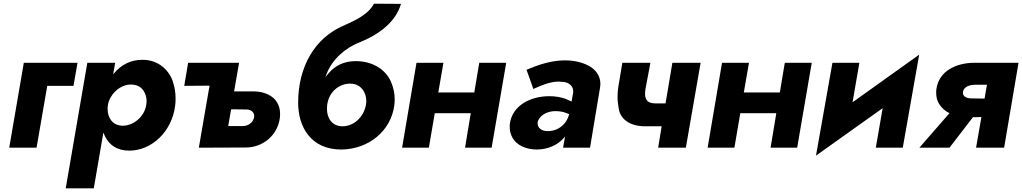

<svg xmlns="http://www.w3.org/2000/svg" viewBox="-20 -800 5537 1040"><path d="M109 -460 30 0H178L236 -335H378L400 -460Z M488 220 540 -82C543 -75 546 -68 549 -61C573 -13 616 16 680 16C803 16 913 -89 929 -230C931 -243 931 -256 931 -269C931 -299 926 -330 915 -362C892 -426 833 -476 753 -476C751 -476 750 -476 749 -476C686 -476 634 -447 597 -402C596 -401 594 -399 593 -398L604 -460H453L336 220ZM772 -231C762 -167 702 -119 645 -119C644 -119 642 -119 641 -119C600 -121 573 -147 565 -187C564 -195 563 -203 563 -212C563 -214 563 -217 563 -220L566 -239C569 -252 574 -264 581 -275C604 -316 649 -342 686 -342C687 -342 689 -342 690 -342C755 -342 774 -287 774 -253C774 -246 773 -239 772 -231Z M1115 -336 1057 0 1311 -1C1403 -1 1484 -66 1496 -162C1497 -170 1497 -177 1497 -184C1497 -206 1492 -226 1481 -245C1460 -282 1410 -305 1354 -305C1352 -305 1351 -305 1349 -305H1248L1275 -460H999L978 -335ZM1216 -117 1232 -208 1316 -207C1344 -206 1357 -189 1357 -171C1357 -168 1356 -166 1356 -163C1349 -134 1324 -117 1292 -117Z M1595 -244C1595 -112 1664 10 1829 10C1979 8 2098 -92 2116 -230C2117 -241 2118 -252 2118 -263C2118 -295 2111 -327 2097 -359C2069 -422 2000 -469 1907 -469C1844 -469 1795 -445 1759 -402C1753 -395 1747 -388 1742 -380C1744 -387 1747 -395 1750 -402C1780 -477 1847 -540 1931 -572C2038 -616 2124 -683 2152 -779L2006 -780C1977 -727 1922 -697 1843 -662C1684 -595 1595 -437 1595 -244ZM1876 -347C1940 -347 1964 -293 1964 -255C1964 -248 1964 -240 1962 -231C1950 -167 1898 -116 1835 -116C1779 -116 1751 -160 1751 -210L1746 -212L1751 -210C1751 -299 1816 -347 1876 -347Z M2576 -460 2549 -299H2354L2382 -460H2236L2158 0H2303L2335 -187H2530L2499 0H2643L2722 -460Z M2869 -318C2904 -334 2957 -358 3005 -358C3010 -358 3015 -357 3020 -357C3069 -357 3085 -327 3085 -306C3085 -302 3085 -299 3084 -295L3076 -250C3066 -255 3055 -260 3043 -265C3016 -274 2987 -279 2956 -279C2849 -279 2756 -226 2742 -132C2741 -125 2741 -118 2741 -111C2741 -90 2746 -71 2757 -52C2778 -15 2828 10 2888 10C2951 9 3002 -15 3037 -56C3038 -58 3040 -60 3041 -62L3030 0H3176L3230 -324C3231 -332 3232 -339 3232 -346C3232 -378 3218 -411 3182 -436C3145 -460 3095 -473 3040 -473C2963 -473 2891 -447 2832 -422ZM2892 -137C2900 -174 2943 -198 2987 -198C3010 -198 3030 -195 3047 -188C3052 -186 3058 -184 3063 -181C3058 -163 3050 -147 3040 -134C3016 -105 2984 -90 2949 -90C2947 -90 2946 -90 2944 -90C2915 -90 2892 -106 2892 -132C2892 -134 2892 -135 2892 -137Z M3474 -116H3564L3545 0H3695L3775 -460H3622L3585 -240H3529C3484 -240 3474 -264 3474 -293C3474 -300 3475 -308 3476 -316L3503 -460H3351L3329 -328C3326 -309 3325 -291 3325 -273C3325 -254 3328 -232 3332 -208C3341 -159 3386 -116 3474 -116Z M4231 -460 4204 -299H4009L4037 -460H3891L3813 0H3958L3990 -187H4185L4154 0H4298L4377 -460Z M4635 -460H4489L4400 43L4761 -214L4724 0H4870L4959 -504L4598 -246Z M5123 0 5250 -165 5296 -166 5267 0H5419L5497 -460H5253C5160 -458 5066 -417 5052 -317C5051 -310 5051 -303 5051 -297C5051 -272 5057 -251 5069 -234C5082 -214 5100 -198 5123 -187L4960 0ZM5313 -266 5243 -267C5213 -267 5196 -279 5196 -297C5196 -299 5196 -301 5196 -303C5202 -332 5234 -341 5266 -341H5326Z"/></svg>

Font: Jost
Style: Bold Italic
Weight: 700
Italic angle: -5°
Version: Version 3.710